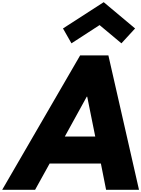

<svg xmlns="http://www.w3.org/2000/svg" viewBox="-62 -1748 1300 1768"><path d="M518 -1486 596 -1349 855 -1517 1056 -1349 1182 -1486 893 -1728ZM936 -1238H676L-42 0H261L395 -242H867L915 0H1218ZM815 -491H535L737 -858H741Z"/></svg>

Font: Hussar Dziwak
Style: Kur
Weight: 400
Version: Version 1.022